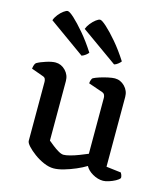

<svg xmlns="http://www.w3.org/2000/svg" viewBox="-113 -848 825 941"><g transform="rotate(15 299.5 -377.5)"><path d="M246 4Q222 4 195.5 -7.5Q169 -19 146 -36Q123 -53 108.5 -69Q94 -85 94 -95V-394Q94 -402 91 -409Q88 -416 79 -419L18 -441Q20 -455 23 -462Q26 -469 30 -472Q47 -482 75.5 -491Q104 -500 122 -500Q151 -500 172.5 -478Q194 -456 194 -425V-123Q205 -114 219.5 -102.5Q234 -91 249.5 -82Q265 -73 276 -73Q288 -73 309 -78.5Q330 -84 353 -93Q376 -102 395 -110V-394Q395 -402 391.5 -409Q388 -416 379 -419L307 -444Q308 -455 311 -462.5Q314 -470 317 -472Q328 -478 348 -484.5Q368 -491 389.5 -495.5Q411 -500 423 -500Q452 -500 473.5 -478Q495 -456 495 -425V-71L570 -62Q572 -59 575 -52Q578 -45 578 -36Q572 -27 557 -19Q542 -11 525 -5.5Q508 0 496 0Q469 0 443 -15Q417 -30 406 -51Q385 -38 356 -25.5Q327 -13 297.5 -4.5Q268 4 246 4ZM236 -565 53 -696Q58 -711 69.5 -725.5Q81 -740 94 -749.5Q107 -759 114 -759Q124 -759 148 -737Q172 -715 204.5 -677Q237 -639 269 -589Q265 -583 256 -576Q247 -569 236 -565ZM401 -565 217 -696Q222 -710 233.5 -724.5Q245 -739 258 -749Q271 -759 279 -759Q288 -759 312.5 -737Q337 -715 369.5 -677Q402 -639 434 -589Q430 -583 420 -575Q410 -567 401 -565Z"/></g></svg>

Font: Texturina Medium
Style: Regular
Weight: 500
Designer: Guillermo Torres Carreño
Foundry: Omnibus-Type
Version: Version 1.003